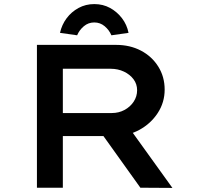

<svg xmlns="http://www.w3.org/2000/svg" viewBox="-20 -920 990 941"><path d="M161 0V-700H549Q617 -700 670.5 -672Q724 -644 755.5 -594Q787 -544 787 -481Q787 -418 753 -366Q719 -314 663 -283.5Q607 -253 538 -253H288V0ZM668 0 442 -316 579 -341 825 1ZM288 -366H528Q562 -366 590 -381Q618 -396 635 -421.5Q652 -447 652 -478Q652 -508 634.5 -531.5Q617 -555 587.5 -569Q558 -583 522 -583H288ZM358 -747 274 -759Q283 -799 306.5 -830.5Q330 -862 365 -881Q400 -900 442 -900Q485 -900 519.5 -881Q554 -862 578 -830.5Q602 -799 610 -759L526 -747Q515 -773 493 -791.5Q471 -810 442 -810Q413 -810 391 -791.5Q369 -773 358 -747Z"/></svg>

Font: Lexend Tera Medium
Style: Regular
Weight: 500
Designer: Bonnie Shaver-Troup, Thomas Jockin
Foundry: Lexend
Version: Version 1.007